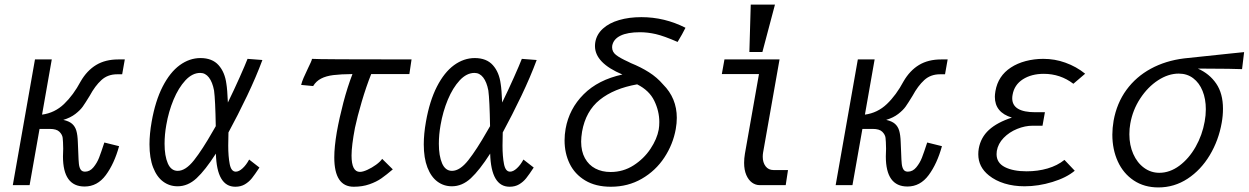

<svg xmlns="http://www.w3.org/2000/svg" viewBox="-20 -810 5463 840"><path d="M255.5 -125.5Q255.5 -141.5 256.5 -159.5Q256 -193 254.2 -207Q252.5 -221 240 -233.5Q227.5 -246 198 -246H153L109.5 0H36L133 -550H206.5L164 -308.5Q219.5 -316 260.2 -355Q301 -394 333 -454Q360.5 -501.5 400.8 -525.8Q441 -550 497.5 -550H526L514.5 -485H492.5Q451.5 -485 423.8 -459.8Q396 -434.5 372.5 -391Q353 -359 342 -343.5Q331 -328 309.8 -311.5Q288.5 -295 257 -285.5Q282 -280 295.2 -268.5Q308.5 -257 314 -238.2Q319.5 -219.5 320.5 -189L322.5 -141.5Q323.5 -108.5 325.2 -92.8Q327 -77 333 -68Q339 -59 352 -59Q373 -59 388.8 -78Q404.5 -97 413.5 -120.2Q422.5 -143.5 436.5 -186.5L501 -170.5Q480 -94 443 -44Q406 6 350 6Q255.5 6 255.5 -125.5Z M634 -178.5Q634 -224 643.5 -277.5Q659.5 -368.5 691.5 -431Q723.5 -493.5 766.2 -524.8Q809 -556 857 -556Q908.5 -556 936.2 -525Q964 -494 970.5 -443Q974.5 -419.5 977 -361.5Q1003.5 -415.5 1028.2 -471Q1053 -526.5 1063 -552.5L1128 -547.5Q1101 -474.5 1060.8 -390.2Q1020.5 -306 979.5 -230.5L978.5 -173Q978.5 -125.5 985 -92.2Q991.5 -59 1011.5 -59Q1025.5 -59 1041.5 -73.8Q1057.5 -88.5 1070 -112L1115 -77Q1095 -46.5 1082 -30.2Q1069 -14 1051.2 -3.5Q1033.5 7 1009.5 7Q928.5 7 924.5 -138Q878 -65.5 840 -30.2Q802 5 757 5Q721.5 5 693.8 -15.5Q666 -36 650 -77.2Q634 -118.5 634 -178.5ZM700 -181Q700 -128 714.2 -95.2Q728.5 -62.5 757.5 -62.5Q792 -62.5 828.8 -109Q865.5 -155.5 911.5 -236.5L924 -258Q922 -373 916.5 -414Q909.5 -451 894 -471Q878.5 -491 856 -491Q821.5 -491 791.2 -458.5Q761 -426 739.2 -373.8Q717.5 -321.5 707.5 -263Q700 -221 700 -181Z M1328 -512.5Q1334.5 -525.5 1339.5 -536.8Q1344.5 -548 1345 -552.5Q1373.5 -550 1780.5 -550L1771 -486H1604Q1582 -431 1562.5 -364.8Q1543 -298.5 1533 -251Q1518 -172.5 1518 -129.5Q1518 -58 1554.5 -58Q1567.5 -58 1587.2 -67Q1607 -76 1625.2 -89.2Q1643.5 -102.5 1652 -115L1698.5 -69Q1671 -45.5 1649 -30Q1627 -14.5 1596.2 -3.8Q1565.5 7 1527.5 7Q1442.5 7 1442.5 -121.5Q1442.5 -167 1453.5 -232Q1464.5 -293.5 1482.2 -361.2Q1500 -429 1522 -486Q1470.5 -485.5 1438.5 -481.5Q1406.5 -477.5 1384.8 -466.2Q1363 -455 1350 -433.5L1297.5 -438.5Q1301 -453 1308.2 -469.5Q1315.5 -486 1328 -512.5Z M1834 -178.5Q1834 -224 1843.5 -277.5Q1859.5 -368.5 1891.5 -431Q1923.5 -493.5 1966.2 -524.8Q2009 -556 2057 -556Q2108.5 -556 2136.2 -525Q2164 -494 2170.5 -443Q2174.5 -419.5 2177 -361.5Q2203.5 -415.5 2228.2 -471Q2253 -526.5 2263 -552.5L2328 -547.5Q2301 -474.5 2260.8 -390.2Q2220.5 -306 2179.5 -230.5L2178.5 -173Q2178.5 -125.5 2185 -92.2Q2191.5 -59 2211.5 -59Q2225.5 -59 2241.5 -73.8Q2257.5 -88.5 2270 -112L2315 -77Q2295 -46.5 2282 -30.2Q2269 -14 2251.2 -3.5Q2233.5 7 2209.5 7Q2128.5 7 2124.5 -138Q2078 -65.5 2040 -30.2Q2002 5 1957 5Q1921.5 5 1893.8 -15.5Q1866 -36 1850 -77.2Q1834 -118.5 1834 -178.5ZM1900 -181Q1900 -128 1914.2 -95.2Q1928.5 -62.5 1957.5 -62.5Q1992 -62.5 2028.8 -109Q2065.5 -155.5 2111.5 -236.5L2124 -258Q2122 -373 2116.5 -414Q2109.5 -451 2094 -471Q2078.5 -491 2056 -491Q2021.5 -491 1991.2 -458.5Q1961 -426 1939.2 -373.8Q1917.5 -321.5 1907.5 -263Q1900 -221 1900 -181Z M2450 -195.5Q2450 -221 2454.5 -246.5Q2470 -334 2533.5 -397.5Q2597 -461 2703 -484Q2583 -534.5 2583 -608.5Q2583 -617 2584.5 -626Q2590.5 -660 2617.8 -684.8Q2645 -709.5 2688.5 -722.2Q2732 -735 2786 -735Q2887.5 -735 2979 -688.5L2964 -660Q2959.5 -651.5 2944.5 -626.5Q2885 -652.5 2849.2 -660.8Q2813.5 -669 2780 -669Q2725.5 -669 2694.8 -654Q2664 -639 2658.5 -610.5Q2658 -608 2658 -603Q2658 -583 2675.2 -569.5Q2692.5 -556 2728 -540L2740 -534Q2783.5 -516.5 2819 -494Q2854.5 -471.5 2881 -440.5Q2941 -380.5 2941 -294.5Q2941 -271 2936.5 -245.5Q2924.5 -178.5 2886.5 -120.8Q2848.5 -63 2788 -28Q2727.5 7 2652.5 7Q2586 7 2540.2 -20.5Q2494.5 -48 2472.2 -94Q2450 -140 2450 -195.5ZM2862 -243.5Q2864.5 -258.5 2864.5 -276Q2864.5 -323.5 2842.5 -369Q2820.5 -414.5 2767.5 -441Q2666 -423 2604.2 -373.5Q2542.5 -324 2526.5 -234Q2522.5 -209 2522.5 -190.5Q2522.5 -148 2539 -118Q2555.5 -88 2584.5 -72.8Q2613.5 -57.5 2651.5 -57.5Q2706.5 -57.5 2751.8 -86.5Q2797 -115.5 2825.8 -158.8Q2854.5 -202 2862 -243.5Z M3235.5 -97.5Q3235.5 -117 3239 -137.5L3300.5 -486H3138L3149.5 -550H3390.5L3318.5 -142.5Q3317 -133.5 3317 -124Q3317 -99 3329.5 -82.5Q3342 -66 3364.5 -66H3427.5L3417.5 0H3304Q3285.5 0 3270 -11.2Q3254.5 -22.5 3245 -44.5Q3235.5 -66.5 3235.5 -97.5ZM3370.5 -790 3315.5 -582.5H3258.5L3264.5 -790Z M3855.5 -125.5Q3855.5 -141.5 3856.5 -159.5Q3856 -193 3854.2 -207Q3852.5 -221 3840 -233.5Q3827.5 -246 3798 -246H3753L3709.5 0H3636L3733 -550H3806.5L3764 -308.5Q3819.5 -316 3860.2 -355Q3901 -394 3933 -454Q3960.5 -501.5 4000.8 -525.8Q4041 -550 4097.5 -550H4126L4114.5 -485H4092.5Q4051.5 -485 4023.8 -459.8Q3996 -434.5 3972.5 -391Q3953 -359 3942 -343.5Q3931 -328 3909.8 -311.5Q3888.5 -295 3857 -285.5Q3882 -280 3895.2 -268.5Q3908.5 -257 3914 -238.2Q3919.5 -219.5 3920.5 -189L3922.5 -141.5Q3923.5 -108.5 3925.2 -92.8Q3927 -77 3933 -68Q3939 -59 3952 -59Q3973 -59 3988.8 -78Q4004.5 -97 4013.5 -120.2Q4022.5 -143.5 4036.5 -186.5L4101 -170.5Q4080 -94 4043 -44Q4006 6 3950 6Q3855.5 6 3855.5 -125.5Z M4306.5 -42.5Q4260 -79.5 4260 -135Q4260 -148 4262 -159.5Q4270.5 -208.5 4306.5 -241.5Q4342.5 -274.5 4407 -295.5Q4332.5 -318 4332.5 -386.5Q4332.5 -396.5 4335 -411.5Q4346.5 -478 4402.5 -514.5Q4430.5 -533 4467.5 -542.8Q4504.5 -552.5 4544.5 -552.5Q4595 -552.5 4640.5 -536Q4689.5 -518.5 4727.5 -487.5L4676 -443.5Q4619 -487 4546.5 -487Q4492.5 -487 4455 -463Q4417.5 -439 4410 -395Q4408.5 -387 4408.5 -380Q4408.5 -319 4509.5 -319H4551.5L4541 -260H4497.5Q4464.5 -260 4430 -246Q4395.5 -232 4371 -206.8Q4346.5 -181.5 4341 -149.5Q4340 -144.5 4340 -135.5Q4340 -97.5 4376.2 -79Q4412.5 -60.5 4471.5 -60.5Q4520.5 -60.5 4563.2 -73Q4606 -85.5 4637 -110.5L4682 -63Q4645.5 -32.5 4584.2 -13.8Q4523 5 4462.5 5Q4415 5 4375 -7.2Q4335 -19.5 4306.5 -42.5Z M4846.5 -221Q4846.5 -249 4852 -282Q4866 -359 4908.2 -416.8Q4950.5 -474.5 5015 -509.5Q5079.5 -544.5 5160.5 -554.5Q5174 -556 5369 -576.5L5423 -582L5414 -507.5Q5355.5 -509.5 5289.5 -509.5Q5243.5 -509.5 5220.5 -510Q5271.5 -487.5 5301 -444.2Q5330.5 -401 5330.5 -334Q5330.5 -303.5 5325 -273Q5311.5 -196 5272.8 -131.2Q5234 -66.5 5175.8 -28.2Q5117.5 10 5048 10Q4986 10 4940.2 -20.5Q4894.5 -51 4870.5 -103.5Q4846.5 -156 4846.5 -221ZM5250.5 -278.5Q5255.5 -305 5255.5 -332Q5255.5 -377 5241.2 -412.2Q5227 -447.5 5200.2 -467.8Q5173.5 -488 5137 -488Q5091.5 -488 5046.5 -458.8Q5001.5 -429.5 4968.5 -379.2Q4935.5 -329 4925 -269Q4921 -247.5 4921 -222.5Q4921 -175 4938 -136.5Q4955 -98 4985 -76Q5015 -54 5052 -54Q5098 -54 5139.8 -85Q5181.5 -116 5210.8 -167.5Q5240 -219 5250.5 -278.5Z"/></svg>

Font: JuliaMono Light
Style: Italic
Weight: 300
Italic angle: -9°
Monospace: yes
Designer: cormullion
Foundry: corm
Version: Version 0.054; ttfautohint (v1.8.4)